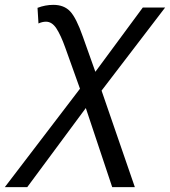

<svg xmlns="http://www.w3.org/2000/svg" viewBox="-74 -559 696 786"><path d="M277.3 -116.7 37.6 207H-54.2L253.4 -195.8L193.4 -363.3Q174.8 -415.5 156.7 -442.9Q138.7 -470.2 114.3 -470.2Q99.1 -470.2 83.5 -462.9L79.6 -526.9Q111.3 -539.1 144.5 -539.1Q188 -539.1 213.1 -512.5Q238.3 -485.8 265.1 -409.2L316.4 -265.1L510.7 -528.3H602.1L341.8 -188L478 207H385.3Z"/></svg>

Font: Liberation Mono
Style: Italic
Weight: 400
Italic angle: -12°
Monospace: yes
Designer: Steve Matteson
Foundry: Ascender Corporation
Version: Version 2.1.5